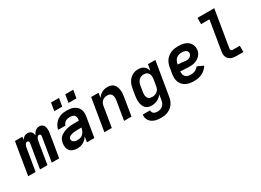

<svg xmlns="http://www.w3.org/2000/svg" viewBox="-32 -1600 3657 2688"><g transform="rotate(-30 1796.5 -256.0)"><path d="M-7 0 79 -520H199L191 -471Q199 -484 209 -494.5Q219 -505 231.5 -513Q244 -521 257.5 -524.5Q271 -528 285 -528Q302 -528 317.5 -522Q333 -516 343.5 -504.5Q354 -493 360 -477.5Q366 -462 368 -446Q375 -462 385.5 -477Q396 -492 410 -504Q424 -516 441 -522Q458 -528 475 -528Q493 -528 509.5 -521.5Q526 -515 536.5 -502Q547 -489 552 -472.5Q557 -456 559 -438.5Q561 -421 559.5 -403Q558 -385 555 -367L494 0H374L438 -387Q440 -395 439.5 -402Q439 -409 435 -415Q431 -421 424.5 -424Q418 -427 411 -427Q399 -427 389.5 -417Q380 -407 374.5 -395.5Q369 -384 366 -372Q363 -360 361 -347L304 0H184L248 -387Q249 -395 248.5 -402Q248 -409 244.5 -415Q241 -421 234.5 -424Q228 -427 221 -427Q208 -427 198.5 -417Q189 -407 184 -395.5Q179 -384 176 -372Q173 -360 171 -347L113 0Z M787 8Q753 8 721.5 -2Q690 -12 669.5 -36Q649 -60 643.5 -93Q638 -126 643 -160Q647 -181 655 -202Q663 -223 677.5 -239.5Q692 -256 711.5 -268.5Q731 -281 751 -290Q771 -299 792 -304.5Q813 -310 834.5 -313.5Q856 -317 877 -318Q898 -319 918 -319H996L999 -338Q1002 -356 998 -374.5Q994 -393 981.5 -405.5Q969 -418 951.5 -422.5Q934 -427 915 -427Q897 -427 879 -424Q861 -421 844.5 -411.5Q828 -402 815.5 -386.5Q803 -371 800 -353H681Q686 -378 697.5 -402.5Q709 -427 726 -448Q743 -469 765.5 -485Q788 -501 813 -511Q838 -521 863.5 -524.5Q889 -528 914 -528Q944 -528 973 -524Q1002 -520 1027.5 -508.5Q1053 -497 1073.5 -478.5Q1094 -460 1105.5 -434.5Q1117 -409 1119 -380Q1121 -351 1116 -321L1063 0H943L957 -88Q944 -66 925 -47.5Q906 -29 883.5 -16Q861 -3 836 2.5Q811 8 787 8ZM850 -93Q873 -93 896.5 -101Q920 -109 937.5 -127Q955 -145 964.5 -167.5Q974 -190 978 -213L979 -218H918Q908 -218 897 -217.5Q886 -217 875 -216Q864 -215 853 -213.5Q842 -212 831.5 -210Q821 -208 810 -204Q799 -200 789 -194.5Q779 -189 772 -179.5Q765 -170 763 -159Q760 -143 767.5 -128.5Q775 -114 788.5 -106Q802 -98 818 -95.5Q834 -93 850 -93ZM1123 -606H995L1016 -734H1145ZM765 -606 786 -734H915L893 -606Z M1225 0 1311 -520H1431L1418 -443Q1432 -463 1450 -480Q1468 -497 1489.5 -508Q1511 -519 1534 -523.5Q1557 -528 1579 -528Q1607 -528 1632.5 -519.5Q1658 -511 1675.5 -492.5Q1693 -474 1702.5 -449Q1712 -424 1715.5 -397Q1719 -370 1717 -342.5Q1715 -315 1710 -287L1663 0H1543L1593 -303Q1595 -318 1596 -333Q1597 -348 1594.5 -362.5Q1592 -377 1585.5 -389.5Q1579 -402 1568.5 -411Q1558 -420 1544 -423.5Q1530 -427 1515 -427Q1495 -427 1475 -421Q1455 -415 1438 -401.5Q1421 -388 1412 -369Q1403 -350 1399 -330L1345 0Z M2018 223Q1991 223 1965 220Q1939 217 1915 208.5Q1891 200 1870 186Q1849 172 1835 151.5Q1821 131 1815.5 105.5Q1810 80 1814 54H1933Q1931 70 1937.5 84.5Q1944 99 1957 107.5Q1970 116 1986 119Q2002 122 2018 122Q2040 122 2062 115Q2084 108 2101.5 92Q2119 76 2128 54.5Q2137 33 2141 12L2156 -78Q2142 -57 2123 -40.5Q2104 -24 2082 -13Q2060 -2 2036 3Q2012 8 1989 8Q1961 8 1935 0Q1909 -8 1891 -27Q1873 -46 1863.5 -70.5Q1854 -95 1850.5 -122Q1847 -149 1849 -177Q1851 -205 1855 -233L1872 -333Q1876 -357 1883.5 -381.5Q1891 -406 1903.5 -428.5Q1916 -451 1934.5 -470.5Q1953 -490 1976 -503.5Q1999 -517 2024 -522.5Q2049 -528 2073 -528Q2098 -528 2122 -522Q2146 -516 2164.5 -501.5Q2183 -487 2195 -466Q2207 -445 2213 -422L2229 -520H2349L2258 28Q2253 55 2243.5 81.5Q2234 108 2217 132Q2200 156 2176.5 174Q2153 192 2126.5 203.5Q2100 215 2072.5 219Q2045 223 2018 223ZM2053 -93Q2074 -93 2094.5 -98.5Q2115 -104 2132.5 -117.5Q2150 -131 2160.5 -150.5Q2171 -170 2174 -190L2191 -290Q2194 -307 2194.5 -323Q2195 -339 2192.5 -355Q2190 -371 2183 -385Q2176 -399 2164.5 -409Q2153 -419 2137.5 -423Q2122 -427 2106 -427Q2085 -427 2063.5 -419.5Q2042 -412 2026 -395.5Q2010 -379 2001.5 -358.5Q1993 -338 1989 -317L1973 -217Q1970 -201 1969.5 -186Q1969 -171 1971.5 -157Q1974 -143 1980.5 -130Q1987 -117 1998 -108.5Q2009 -100 2023.5 -96.5Q2038 -93 2053 -93Z M2676 8Q2643 8 2610 3Q2577 -2 2548.5 -15.5Q2520 -29 2498 -51.5Q2476 -74 2464 -103.5Q2452 -133 2451 -166Q2450 -199 2455 -233L2472 -333Q2477 -361 2487 -388Q2497 -415 2515 -439Q2533 -463 2557 -481Q2581 -499 2608.5 -509.5Q2636 -520 2664 -524Q2692 -528 2720 -528Q2748 -528 2775.5 -524.5Q2803 -521 2828 -511.5Q2853 -502 2874 -486Q2895 -470 2908.5 -447.5Q2922 -425 2927.5 -398Q2933 -371 2928 -343Q2925 -321 2914.5 -300Q2904 -279 2888 -262Q2872 -245 2852 -232.5Q2832 -220 2810.5 -212.5Q2789 -205 2767 -202Q2745 -199 2723 -199Q2704 -199 2685 -200.5Q2666 -202 2647 -202.5Q2628 -203 2609 -204Q2590 -205 2571 -208Q2568 -184 2573 -161Q2578 -138 2593 -122Q2608 -106 2630 -99.5Q2652 -93 2676 -93Q2694 -93 2711.5 -96Q2729 -99 2746 -106.5Q2763 -114 2778 -126Q2793 -138 2804 -154L2902 -108Q2884 -80 2858.5 -56.5Q2833 -33 2802.5 -18.5Q2772 -4 2740 2Q2708 8 2676 8ZM2725 -295Q2739 -295 2753 -298.5Q2767 -302 2779 -310.5Q2791 -319 2800 -331.5Q2809 -344 2811 -357Q2814 -375 2806 -390Q2798 -405 2784.5 -413Q2771 -421 2754 -424Q2737 -427 2720 -427Q2698 -427 2674.5 -421Q2651 -415 2632.5 -399Q2614 -383 2603.5 -361Q2593 -339 2589 -317L2588 -308Q2605 -306 2622.5 -305.5Q2640 -305 2657 -303.5Q2674 -302 2691 -298.5Q2708 -295 2725 -295Z M3357 0Q3334 0 3312.5 -3.5Q3291 -7 3271.5 -16Q3252 -25 3237.5 -40.5Q3223 -56 3215.5 -76Q3208 -96 3207.5 -118Q3207 -140 3211 -163L3289 -634H3154V-735H3425L3328 -146Q3327 -138 3327 -130Q3327 -122 3330.5 -115Q3334 -108 3341.5 -104.5Q3349 -101 3357 -101H3472V0Z"/></g></svg>

Font: Iosevka SS04 Extended
Style: Bold Italic
Weight: 700
Width: 7
Italic angle: -9°
Monospace: yes
Designer: Belleve Invis
Foundry: Belleve Invis
Version: Version 19.0.0; ttfautohint (v1.8.4)